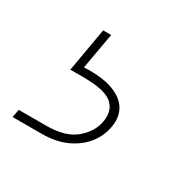

<svg xmlns="http://www.w3.org/2000/svg" viewBox="-165 -85 419 415"><g transform="rotate(30 44.5 123.0)"><path d="M-91 253 -87 233H-19Q29 233 54 212Q79 191 84 163Q89 133 70 117.5Q51 102 -1 102H-34L-15 -7H5L-11 83Q34 81 61 91Q88 101 99 120Q110 139 105 165Q101 189 85 209Q69 229 43 241Q17 253 -19 253Z"/></g></svg>

Font: DM Sans 10pt Thin
Style: Italic
Weight: 250
Italic angle: -10°
Version: Version 4.004;gftools[0.9.30]